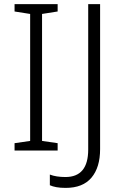

<svg xmlns="http://www.w3.org/2000/svg" viewBox="-20 -734 603 936"><path d="M261 0H51V-36L127 -47V-666L51 -678V-714H261V-678L185 -666V-47L261 -36ZM300 182Q274 182 255 178.5Q236 175 223 169V117Q238 123 257.5 126Q277 129 299 129Q410 129 410 -5V-714H468V-7Q468 82 426 132Q384 182 300 182Z"/></svg>

Font: Noto Sans Sinhala Light
Style: Regular
Weight: 300
Designer: Jelle Bosma - Monotype Design Team
Foundry: Monotype Imaging Inc.
Version: Version 2.006; ttfautohint (v1.8.4.7-5d5b)